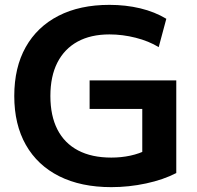

<svg xmlns="http://www.w3.org/2000/svg" viewBox="-20 -760 810 790"><path d="M438 10Q313.3 10 223.8 -34.8Q134.3 -79.7 86.5 -163.7Q38.7 -247.7 38.7 -365Q38.7 -482.3 85.8 -566.2Q133 -650 220.7 -695Q308.3 -740 430.3 -740Q497.3 -740 557.2 -725.7Q617 -711.3 664.3 -682.7L633 -566.1Q592 -591.1 538.2 -604.7Q484.3 -618.4 430.3 -618.4Q353.3 -618.4 299.1 -588.7Q245 -559 216.1 -502.5Q187.3 -446 187.3 -365Q187.3 -283.7 216.3 -227.1Q245.3 -170.6 301.3 -141.1Q357.3 -111.6 438 -111.6Q479 -111.6 516.2 -119.6Q553.4 -127.6 584.4 -143.6L565.4 -102.3V-311.7H348.7V-429.3H705.3V-48Q651.7 -20.3 581 -5.2Q510.3 10 438 10Z"/></svg>

Font: M PLUS 1 Thin
Style: Regular
Weight: 100
Designer: Coji Morishita
Foundry: UNDERFOREST DESIGN
Version: Version 1.001